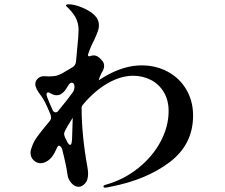

<svg xmlns="http://www.w3.org/2000/svg" viewBox="-20 -852 1040 887"><path d="M872 -318Q872 -185 764 -103Q656 -21 489 11Q484 12 477.5 13.5Q471 15 466 15Q458 15 458 10Q458 3 470 1Q554 -23 620 -76.5Q686 -130 722.5 -199Q759 -268 759 -339Q759 -389 737 -426Q715 -463 677.5 -482.5Q640 -502 595 -502Q539 -502 479.5 -468.5Q420 -435 367 -373Q357 -362 357 -355Q357 -228 384 -79Q387 -63 387 -50Q387 -19 372.5 -4Q358 11 344 11Q325 11 310 -6Q295 -23 292 -44Q286 -89 268 -159Q266 -168 261.5 -173.5Q257 -179 253 -179Q248 -179 245 -173L233 -148Q221 -124 203 -111Q185 -98 167 -98Q150 -98 135.5 -111.5Q121 -125 121 -147Q121 -159 129 -178Q135 -197 153.5 -222.5Q172 -248 209 -292Q216 -300 216 -309Q216 -313 214 -321Q186 -390 170 -409Q143 -444 143 -463Q143 -478 154.5 -489Q166 -500 183 -500L205 -499Q227 -499 239.5 -502Q252 -505 267 -513L316 -542Q329 -550 331 -567L337 -631Q343 -688 343 -714Q343 -739 333.5 -762Q324 -785 300 -810Q297 -814 291 -819Q285 -824 285 -827Q285 -832 297 -832Q323 -832 355 -819Q393 -804 415 -783.5Q437 -763 437 -735Q437 -722 432.5 -709Q428 -696 422 -682.5Q416 -669 414 -665Q397 -633 386 -598Q388 -589 397 -593Q405 -596 413 -596Q423 -596 432.5 -590Q442 -584 450 -574Q461 -563 461 -548Q461 -532 449 -515Q432 -478 439 -483L463 -498Q552 -550 634 -550Q701 -550 755.5 -520.5Q810 -491 841 -438Q872 -385 872 -318ZM203 -425Q195 -425 195 -416Q195 -411 198 -403Q210 -372 222 -346Q227 -333 237 -333Q245 -333 251 -342L254 -346Q297 -398 315 -424Q323 -434 324 -449V-451V-453Q324 -461 320.5 -465.5Q317 -470 312 -470Q304 -470 298 -461Q293 -454 287 -444Q281 -434 275 -428Q269 -422 261 -417Q254 -412 239 -412Q229 -412 211 -422Q206 -425 203 -425ZM316 -308 293 -271Q288 -263 280 -247Q276 -237 276 -233Q276 -230 280 -218L293 -192Q299 -183 304 -183Q309 -183 310 -189Q313 -201 313 -212Z"/></svg>

Font: Shippori Mincho B1
Style: Bold
Weight: 700
Designer: FONTDASU
Foundry: FONTDASU / Google Inc. / but / Adobe
Version: Version 3.110; ttfautohint (v1.8.3)